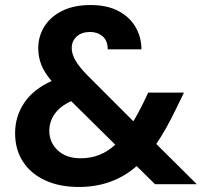

<svg xmlns="http://www.w3.org/2000/svg" viewBox="-20 -732 826 763"><path d="M293 11Q216 11 159 -15.5Q102 -42 71 -90Q40 -138 40 -203Q40 -269 76 -323Q112 -377 185 -410Q156 -444 144 -475Q132 -506 132 -540Q132 -588 156.5 -627Q181 -666 227.5 -689Q274 -712 340 -712Q406 -712 451 -688Q496 -664 519 -624Q542 -584 542 -536H408Q408 -571 387.5 -588Q367 -605 338 -605Q305 -605 285 -587Q265 -569 265 -541Q265 -517 280 -491.5Q295 -466 325 -435L510 -250Q530 -283 549 -322L569 -364H711L678 -296Q659 -257 640 -223Q621 -189 601 -160L762 0H596L523 -72Q429 11 293 11ZM176 -212Q176 -166 209.5 -134.5Q243 -103 301 -103Q380 -103 438 -157L263 -330Q219 -310 197.5 -279.5Q176 -249 176 -212Z"/></svg>

Font: DM Sans ExtraBold
Style: Regular
Weight: 800
Designer: Colophon Foundry, Jonny Pinhorn
Foundry: Colophon Foundry
Version: Version 4.004; ttfautohint (v1.8.4.7-5d5b)